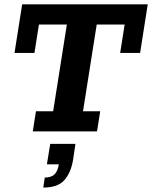

<svg xmlns="http://www.w3.org/2000/svg" viewBox="-20 -603 698 881"><path d="M130.4 0 145 -92.6H223.9L286.8 -490.4H158.6L138.1 -360H46.6L81.7 -583H657.9L622.9 -360H531.4L551.9 -490.4H423.8L360.9 -92.6H439.8L425.2 0ZM178.6 257.6 185.4 211.7Q214 211.7 229.3 197.9Q244.6 184.1 249.9 151.1H195.2L210.5 57H326.2L315.2 131Q305.4 189.1 275.4 223.4Q245.4 257.6 178.6 257.6Z"/></svg>

Font: Rokkitt SemiBold
Style: Italic
Weight: 600
Italic angle: -9°
Designer: Vernon Adams
Foundry: Vernon Adams
Version: Version 3.103